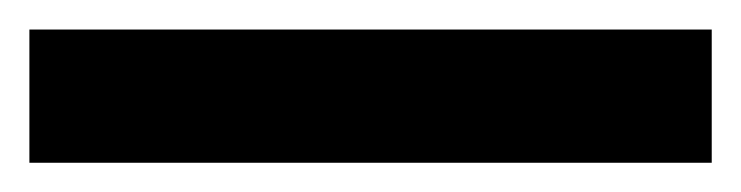

<svg xmlns="http://www.w3.org/2000/svg" viewBox="-21 -20 502 130"><path d="M460.9 0V90.2H-1.1V0Z"/></svg>

Font: Inter UI Medium
Style: Regular
Weight: 500
Designer: Rasmus Andersson
Foundry: rsms
Version: 3.2;8d6f07862